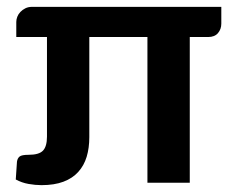

<svg xmlns="http://www.w3.org/2000/svg" viewBox="-20 -533 684 560"><path d="M625.5 -513V-464Q625.5 -448 615.8 -436.5Q606 -425 587 -425H533.5V0H410V-425H240.5V-133Q240.5 -101.5 232.8 -75.8Q225 -50 208.2 -31.5Q191.5 -13 165 -3Q138.5 7 101 7Q83 7 63.2 3.5Q43.5 0 26 -9.5L29.5 -61.5Q31 -71.5 37.2 -76.5Q43.5 -81.5 63.5 -81.5Q94 -81.5 105.5 -93.8Q117 -106 117 -134.5V-425H27.5V-469Q27.5 -476.5 30.5 -484.2Q33.5 -492 39.5 -498.2Q45.5 -504.5 54 -508.8Q62.5 -513 73.5 -513Z"/></svg>

Font: Lato TR
Style: Bold
Weight: 700
Designer: Lukasz Dziedzic
Foundry: tyPoland Lukasz Dziedzic
Version: Version 1.104 2013